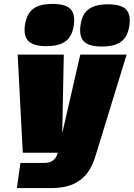

<svg xmlns="http://www.w3.org/2000/svg" viewBox="-20 -778 681 978"><path d="M204 52Q262 52 274 0H96L70 -500H305L297 -99L389 -500H625L468 11Q455 56 435.5 87.5Q416 119 388 139.5Q360 160 324 170Q288 180 242 180H66L84 52ZM107 -651Q112 -680 122 -700Q132 -720 149 -733Q166 -746 190.5 -752Q215 -758 248 -758Q313 -758 338.5 -732.5Q364 -707 356 -650Q348 -594 315 -568.5Q282 -543 216 -543Q151 -543 125 -568.5Q99 -594 107 -651ZM390 -649Q394 -678 404 -698Q414 -718 431.5 -731Q449 -744 473 -750Q497 -756 530 -756Q596 -756 621.5 -730.5Q647 -705 639 -648Q631 -592 598 -566.5Q565 -541 499 -541Q434 -541 408 -566.5Q382 -592 390 -649Z"/></svg>

Font: Fivo Sans Modern ExtBlk
Style: Regular
Weight: 900
Designer: Alexander Slobzheninov
Foundry: Alexander Slobzheninov
Version: 1.0